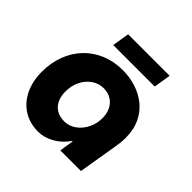

<svg xmlns="http://www.w3.org/2000/svg" viewBox="-178 -830 998 998"><g transform="rotate(45 321.0 -331.5)"><path d="M239.7 13Q176.7 13 130.2 -16.8Q83.7 -46.7 58.3 -99.7Q33 -152.7 33 -220.7Q33 -287.7 54.2 -343.5Q75.3 -399.3 114.5 -440Q153.7 -480.7 207.3 -502.8Q261 -525 325.3 -525Q374.3 -525 420.7 -510.7Q467 -496.3 504.2 -466.8Q541.3 -437.3 563 -391.8Q584.7 -346.3 584.7 -283.3Q584.7 -269 583.3 -255.2Q582 -241.3 578.3 -220L541.7 0H390.3L402.3 -78.3H399Q369.7 -35.7 326.8 -11.3Q284 13 239.7 13ZM296.7 -121Q333.3 -121 362.5 -142Q391.7 -163 409.2 -197.7Q426.7 -232.3 426.7 -273.7Q426.7 -307 414.2 -332.5Q401.7 -358 378.2 -373.2Q354.7 -388.3 321 -388.3Q285.7 -388.3 256.2 -368Q226.7 -347.7 209.5 -313Q192.3 -278.3 192.3 -235.7Q192.3 -199.7 205 -174Q217.7 -148.3 241 -134.7Q264.3 -121 296.7 -121ZM197.3 -581.7 212.7 -676H517.7L502.3 -581.7Z"/></g></svg>

Font: MuseoModerno Thin
Style: Italic
Weight: 100
Italic angle: -9°
Designer: Pablo Cosgaya, Héctor Gatti, Marcela Romero, and the Authors of The MuseoModerno Project.
Foundry: Omnibus-Type Team
Version: Version 1.003